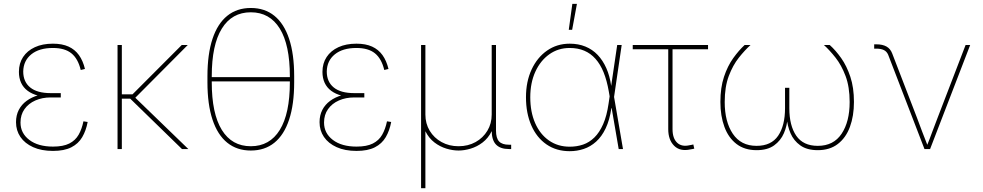

<svg xmlns="http://www.w3.org/2000/svg" viewBox="-20 -777 5123 1001"><path d="M256.3 9.8Q195.8 9.8 152.6 -9.8Q109.4 -29.3 86.4 -63Q63.5 -96.7 63.5 -140.1Q63.5 -175.8 77.9 -203.9Q92.3 -231.9 118.7 -251.2Q145 -270.5 180.7 -280.8Q216.3 -291 258.8 -291H296.9V-269H244.1Q200.2 -269 164.3 -253.2Q128.4 -237.3 107.7 -208Q86.9 -178.7 86.9 -138.2Q86.9 -82.5 132.8 -47.6Q178.7 -12.7 256.3 -12.7Q309.6 -12.7 341.3 -28.8Q373 -44.9 389.9 -74.5Q406.7 -104 415 -144.5L437 -141.1Q428.7 -96.2 408.7 -62Q388.7 -27.8 351.8 -9Q314.9 9.8 256.3 9.8ZM258.3 -269Q214.4 -269 180.7 -277.8Q147 -286.6 124.3 -303.5Q101.6 -320.3 90.1 -345.2Q78.6 -370.1 78.6 -402.3Q78.6 -446.8 100.3 -479.7Q122.1 -512.7 161.9 -531Q201.7 -549.3 255.9 -549.3Q303.7 -549.3 337.2 -534.2Q370.6 -519 391.6 -489.7Q412.6 -460.4 422.9 -417.5L400.9 -412.1Q386.7 -471.2 352.3 -499Q317.9 -526.9 255.9 -526.9Q184.1 -526.9 143.1 -493.7Q102.1 -460.4 101.1 -404.3Q101.1 -350.6 137.5 -321Q173.8 -291.5 244.1 -291.5H296.9V-269Z M615.2 -542.5V0H592.8V-542.5ZM959 -542.5 680.7 -262.7H600.6V-285.2H670.9L927.7 -542.5ZM928.7 0 652.8 -268.6 679.2 -273.4 961.9 0Z M1287.6 7.8Q1215.3 7.8 1164.8 -33Q1114.3 -73.7 1087.9 -153.3Q1061.5 -232.9 1061.5 -348.1V-379.4Q1061.5 -495.1 1087.9 -574.5Q1114.3 -653.8 1164.8 -694.6Q1215.3 -735.4 1287.6 -735.4Q1360.4 -735.4 1410.6 -694.6Q1460.9 -653.8 1487.3 -574.5Q1513.7 -495.1 1513.7 -379.4V-348.1Q1513.7 -232.9 1487.3 -153.3Q1460.9 -73.7 1410.6 -33Q1360.4 7.8 1287.6 7.8ZM1287.6 -14.6Q1386.2 -14.6 1438.7 -99.6Q1491.2 -184.6 1491.2 -348.1V-379.4Q1491.2 -543 1438.7 -627.9Q1386.2 -712.9 1287.6 -712.9Q1189 -712.9 1136.5 -627.9Q1084 -543 1084 -379.4V-348.1Q1084 -184.6 1136.5 -99.6Q1189 -14.6 1287.6 -14.6ZM1072.3 -352.5V-375H1502.9V-352.5Z M1838.9 9.8Q1778.3 9.8 1735.1 -9.8Q1691.9 -29.3 1668.9 -63Q1646 -96.7 1646 -140.1Q1646 -175.8 1660.4 -203.9Q1674.8 -231.9 1701.2 -251.2Q1727.5 -270.5 1763.2 -280.8Q1798.8 -291 1841.3 -291H1879.4V-269H1826.7Q1782.7 -269 1746.8 -253.2Q1710.9 -237.3 1690.2 -208Q1669.4 -178.7 1669.4 -138.2Q1669.4 -82.5 1715.3 -47.6Q1761.2 -12.7 1838.9 -12.7Q1892.1 -12.7 1923.8 -28.8Q1955.6 -44.9 1972.4 -74.5Q1989.3 -104 1997.6 -144.5L2019.5 -141.1Q2011.2 -96.2 1991.2 -62Q1971.2 -27.8 1934.3 -9Q1897.5 9.8 1838.9 9.8ZM1840.8 -269Q1796.9 -269 1763.2 -277.8Q1729.5 -286.6 1706.8 -303.5Q1684.1 -320.3 1672.6 -345.2Q1661.1 -370.1 1661.1 -402.3Q1661.1 -446.8 1682.9 -479.7Q1704.6 -512.7 1744.4 -531Q1784.2 -549.3 1838.4 -549.3Q1886.2 -549.3 1919.7 -534.2Q1953.1 -519 1974.1 -489.7Q1995.1 -460.4 2005.4 -417.5L1983.4 -412.1Q1969.2 -471.2 1934.8 -499Q1900.4 -526.9 1838.4 -526.9Q1766.6 -526.9 1725.6 -493.7Q1684.6 -460.4 1683.6 -404.3Q1683.6 -350.6 1720 -321Q1756.3 -291.5 1826.7 -291.5H1879.4V-269Z M2175.3 204.1V-542.5H2197.8V-179.7Q2197.8 -132.8 2220.2 -95.5Q2242.7 -58.1 2282 -36.4Q2321.3 -14.6 2370.6 -14.6Q2420.4 -14.6 2459.5 -36.4Q2498.5 -58.1 2521 -95.5Q2543.5 -132.8 2543.5 -179.7V-542.5H2565.9V-96.7Q2565.9 -56.6 2582 -39.6Q2598.1 -22.5 2633.3 -22.5H2645V0H2633.3Q2588.4 0 2565.9 -23.4Q2543.5 -46.9 2543.5 -96.7V-179.7H2561Q2561 -127.9 2543 -92Q2524.9 -56.2 2496.1 -34.2Q2467.3 -12.2 2434.1 -2.2Q2400.9 7.8 2370.6 7.8Q2340.3 7.8 2307.1 -2.2Q2273.9 -12.2 2245.1 -34.2Q2216.3 -56.2 2198.2 -92Q2180.2 -127.9 2180.2 -179.7H2197.8V204.1Z M2950.2 11.2Q2880.4 11.2 2829.1 -24.2Q2777.8 -59.6 2750 -123.3Q2722.2 -187 2722.2 -270Q2722.2 -351.6 2751.5 -414.6Q2780.8 -477.5 2832.3 -513.4Q2883.8 -549.3 2950.2 -549.3Q2995.1 -549.3 3031.7 -534.4Q3068.4 -519.5 3095.7 -491Q3123 -462.4 3141.1 -421.6Q3159.2 -380.9 3166.5 -328.6H3172.4L3181.2 -272.9L3228 0H3205.6L3153.8 -301.3Q3144 -357.4 3127 -399.7Q3109.9 -441.9 3084.7 -470.2Q3059.6 -498.5 3026.1 -512.7Q2992.7 -526.9 2950.2 -526.9Q2890.1 -526.9 2843.8 -493.9Q2797.4 -460.9 2771 -403.1Q2744.6 -345.2 2744.6 -270Q2744.6 -193.4 2770 -135.3Q2795.4 -77.1 2841.8 -44.7Q2888.2 -12.2 2950.2 -12.2Q2987.3 -12.2 3019.8 -23.2Q3052.2 -34.2 3078.9 -60.3Q3105.5 -86.4 3124.5 -129.6Q3143.6 -172.9 3152.8 -236.8L3197.8 -542.5H3221.2L3181.2 -270L3173.3 -213.4H3167.5Q3158.2 -150.9 3137.7 -107.9Q3117.2 -64.9 3087.9 -38.6Q3058.6 -12.2 3023.4 -0.5Q2988.3 11.2 2950.2 11.2ZM2945.3 -621.6 2963.9 -756.8H2987.8L2962.9 -621.6Z M3579.1 2Q3525.4 13.7 3494.6 -17.1Q3463.9 -47.9 3463.9 -103.5V-520H3278.8V-542.5H3671.4V-520H3486.3V-103.5Q3486.3 -55.7 3510.3 -33Q3534.2 -10.3 3575.7 -20Q3580.6 -20.5 3585.4 -21.7Q3590.3 -22.9 3594.7 -23.9L3599.6 -2Q3594.7 -1 3589.6 0.2Q3584.5 1.5 3579.1 2Z M3924.3 5.9Q3861.8 5.9 3819.8 -26.4Q3777.8 -58.6 3756.8 -115.5Q3735.8 -172.4 3735.8 -245.6Q3735.8 -320.3 3754.6 -376.7Q3773.4 -433.1 3802.7 -473.9Q3832 -514.6 3862.3 -542.5H3893.1Q3863.3 -515.6 3832 -476.3Q3800.8 -437 3779.5 -380.6Q3758.3 -324.2 3758.3 -245.1Q3758.3 -142.6 3800.5 -79.6Q3842.8 -16.6 3924.3 -16.6Q4001 -16.6 4036.9 -69.3Q4072.8 -122.1 4072.8 -212.9V-319.3H4095.2V-212.9Q4095.2 -122.1 4131.3 -69.3Q4167.5 -16.6 4243.7 -16.6Q4325.7 -16.6 4367.7 -79.6Q4409.7 -142.6 4409.7 -245.1Q4409.7 -324.2 4388.4 -380.6Q4367.2 -437 4336.2 -476.3Q4305.2 -515.6 4275.4 -542.5H4305.7Q4336.9 -514.6 4365.7 -473.9Q4394.5 -433.1 4413.3 -376.7Q4432.1 -320.3 4432.1 -245.6Q4432.1 -172.4 4411.1 -115.5Q4390.1 -58.6 4348.1 -26.4Q4306.2 5.9 4243.7 5.9Q4187 5.9 4152.3 -19Q4117.7 -43.9 4101.3 -82.5Q4085 -121.1 4082 -162.1H4085.9Q4083.5 -121.1 4066.9 -82.5Q4050.3 -43.9 4015.9 -19Q3981.4 5.9 3924.3 5.9Z M4799.8 0 4610.4 -491.7Q4603 -508.8 4587.9 -516.1Q4572.8 -523.4 4549.3 -523.4H4537.6V-545.9H4549.3Q4581.5 -545.9 4602.1 -534.2Q4622.6 -522.5 4631.8 -497.6L4760.3 -164.1Q4774.4 -127 4788.3 -89.4Q4802.2 -51.8 4817.4 -14.6H4811.5Q4826.7 -51.8 4840.3 -89.4Q4854 -127 4868.7 -164.1L5014.2 -542.5H5038.1L4829.1 0Z"/></svg>

Font: Inter 16pt Thin
Style: Regular
Weight: 250
Version: Version 4.001;git-66647c0bb